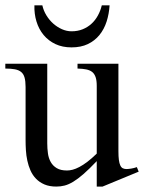

<svg xmlns="http://www.w3.org/2000/svg" viewBox="-20 -687 541 722"><path d="M365.7 14.6H343.8V-81.1Q315.4 -51.3 294.2 -32.7Q272.9 -14.2 255.6 -3.7Q238.3 6.8 223.1 10.7Q208 14.6 191.9 14.6Q166 14.6 147.2 6.6Q128.4 -1.5 115.5 -14.9Q102.5 -28.3 94.7 -45.9Q86.9 -63.5 82.8 -82.8Q78.6 -102.1 77.4 -122.1Q76.2 -142.1 76.2 -159.7V-359.9Q76.2 -381.8 72.3 -395.5Q68.4 -409.2 59.3 -416.5Q50.3 -423.8 35.6 -426.5Q21 -429.2 0 -429.2V-447.3H157.7V-147.9Q157.7 -128.9 160.2 -110.6Q162.6 -92.3 170.7 -77.9Q178.7 -63.5 193.4 -54.7Q208 -45.9 231.9 -45.9Q241.7 -45.9 253.2 -48.8Q264.6 -51.8 278.6 -59.1Q292.5 -66.4 308.6 -78.6Q324.7 -90.8 343.8 -109.4V-363.8Q343.8 -384.3 339.6 -396.7Q335.4 -409.2 326.7 -416.3Q317.9 -423.3 304.2 -426Q290.5 -428.7 271.5 -429.2V-447.3H425.3V-118.7Q425.3 -98.6 427 -85.7Q428.7 -72.8 432.4 -64.9Q436 -57.1 441.9 -54.2Q447.8 -51.3 455.6 -51.3Q462.4 -51.3 473.1 -53Q483.9 -54.7 494.6 -58.6L501.5 -41.5ZM392.1 -667Q390.1 -634.8 380.9 -606Q371.6 -577.1 354 -555.4Q336.4 -533.7 310.3 -521.2Q284.2 -508.8 249 -508.8Q214.8 -508.8 188.5 -521.2Q162.1 -533.7 144 -555.4Q126 -577.1 117.2 -606Q108.4 -634.8 109.4 -667H139.2Q143.6 -647 154.5 -629.2Q165.5 -611.3 180.4 -598.1Q195.3 -585 213.1 -577.1Q231 -569.3 249 -569.3Q272 -569.3 290.8 -576.9Q309.6 -584.5 324 -597.7Q338.4 -610.8 348.1 -628.7Q357.9 -646.5 362.8 -667Z"/></svg>

Font: Doulos SIL Phon
Style: Regular
Weight: 400
Designer: Walt Agee, Victor Gaultney, Peter Martin, Debbi Hosken, Becca Hirsbrunner
Foundry: SIL International
Version: Version 5.000